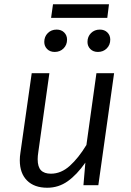

<svg xmlns="http://www.w3.org/2000/svg" viewBox="-20 -870 616 902"><path d="M73 -117Q73 -135 76 -153L129 -526H212L160 -156Q157 -137 157 -122Q157 -86 172.5 -70Q188 -54 219 -54Q267 -54 308 -91Q349 -128 386 -189L433 -526H516L442 0H372L381 -106Q341 -49 298 -18.5Q255 12 202 12Q141 12 107 -22Q73 -56 73 -117ZM188 -673Q188 -698 204.5 -714.5Q221 -731 246 -731Q268 -731 281.5 -717.5Q295 -704 295 -684Q295 -659 278.5 -642.5Q262 -626 237 -626Q215 -626 201.5 -639.5Q188 -653 188 -673ZM391 -673Q391 -698 407.5 -714.5Q424 -731 449 -731Q471 -731 484.5 -717.5Q498 -704 498 -684Q498 -659 481.5 -642.5Q465 -626 440 -626Q418 -626 404.5 -639.5Q391 -653 391 -673ZM220 -786 229 -850H492L484 -786Z"/></svg>

Font: Fira Sans Book
Style: Italic
Weight: 350
Italic angle: -8°
Designer: bBox Type GmbH & Carrois Corporate GbR & Edenspiekermann AG
Foundry: bBox Type GmbH & Carrois Corporate GbR & Edenspiekermann AG
Version: Version 4.301